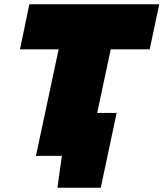

<svg xmlns="http://www.w3.org/2000/svg" viewBox="-20 -733 769 903"><path d="M149 0Q161 -55.5 172 -107.5Q183 -159.5 198 -229.5L241.5 -434Q245.5 -452 249 -468.8Q252.5 -485.5 256 -501H74L118 -713H729L684 -501H501Q497.5 -485.5 494 -468.8Q490.5 -452 486.5 -434L443 -229.5Q440 -216 437 -202H528.5Q519 -158 509.5 -112.2Q500 -66.5 490.5 -22Q481.5 20 472.2 63.5Q463 107 454 150H250L271 0Z"/></svg>

Font: Commissioner Black
Style: Italic
Weight: 900
Italic angle: -12°
Designer: Kostas Bartsokas
Foundry: Kostas Bartsokas
Version: Version 1.000; ttfautohint (v1.8.3)